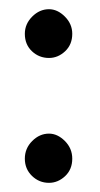

<svg xmlns="http://www.w3.org/2000/svg" viewBox="-20 -399 218 419"><path d="M86.9 -378.9Q105.5 -378.9 121.6 -362.8Q137.7 -346.7 137.7 -325.2Q137.7 -301.8 122.1 -287.1Q106.4 -272.5 86.9 -272.5Q65.4 -272.5 49.8 -287.1Q34.2 -301.8 34.2 -325.2Q34.2 -346.7 50.3 -362.8Q66.4 -378.9 86.9 -378.9ZM86.9 -107.4Q105.5 -107.4 121.6 -91.3Q137.7 -75.2 137.7 -52.7Q137.7 -29.3 122.1 -14.6Q106.4 0 86.9 0Q65.4 0 49.8 -15.1Q34.2 -30.3 34.2 -52.7Q34.2 -75.2 50.3 -91.3Q66.4 -107.4 86.9 -107.4Z"/></svg>

Font: Josefin Sans CFJ
Style: Regular
Weight: 400
Designer: Santiago Orozco
Foundry: Typemade
Version: Version 2.000